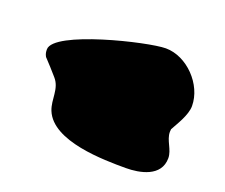

<svg xmlns="http://www.w3.org/2000/svg" viewBox="-98 -862 1011 864"><g transform="rotate(20 407.5 -430.0)"><path d="M67 -493C77 -483 124 -431 133 -420C171 -377 153 -323 173 -273C224 -147 471 -146 575 -146C641 -146 740 -164 740 -253C740 -294 706 -326 706 -367C706 -369 707 -378 707 -380C723 -410 760 -466 760 -510C760 -613 662 -714 561 -714C475 -714 59 -614 59 -527C59 -514 60 -506 67 -493Z"/></g></svg>

Font: CISF Camouflage Kit
Style: Ste
Weight: 400
Designer: Robert Jablonski, Jasper
Foundry: Cannot Into Space Fonts
Version: Version 1.27